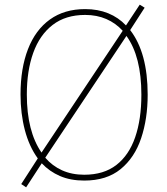

<svg xmlns="http://www.w3.org/2000/svg" viewBox="-20 -857 715 823"><path d="M613 -451Q613 -348 585 -264.5Q557 -181 497 -132Q437 -83 341 -83Q282 -83 237 -102.5Q192 -122 159 -157L92 -54L71 -68L142 -178Q105 -229 86.5 -299.5Q68 -370 68 -452Q68 -564 100 -646.5Q132 -729 194 -773.5Q256 -818 345 -818Q400 -818 444 -800Q488 -782 520 -748L579 -837L600 -824L538 -728Q613 -631 613 -451ZM95 -452Q95 -294 158 -203L506 -725Q476 -758 435.5 -775.5Q395 -793 345 -793Q261 -793 205.5 -750Q150 -707 122.5 -630.5Q95 -554 95 -452ZM586 -451Q586 -615 522 -703L174 -181Q204 -146 246 -127Q288 -108 341 -108Q425 -108 479 -150Q533 -192 559.5 -269Q586 -346 586 -451Z"/></svg>

Font: Noto Sans Telugu UI SemiCondensed Thin
Style: Regular
Weight: 100
Width: 4
Designer: Jelle Bosma - Monotype Design Team
Foundry: Monotype Imaging Inc.
Version: Version 2.005; ttfautohint (v1.8.4.7-5d5b)